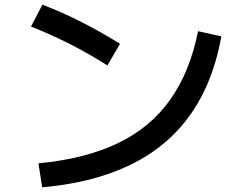

<svg xmlns="http://www.w3.org/2000/svg" viewBox="-20 -772 1040 824"><path d="M145 -71Q345 -90 485 -157Q625 -224 710 -343.5Q795 -463 830 -638L930 -616Q877 -320 686 -159Q495 2 161 32ZM441 -491Q361 -542 279 -583.5Q197 -625 113 -658L162 -752Q248 -719 330.5 -677Q413 -635 495 -584Z"/></svg>

Font: M PLUS 1 Code Medium
Style: Regular
Weight: 500
Designer: Coji Morishita
Foundry: UNDERFOREST DESIGN
Version: Version 1.002